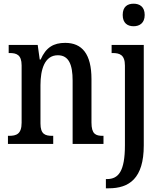

<svg xmlns="http://www.w3.org/2000/svg" viewBox="-20 -779 876 1039"><path d="M703 -637C735 -637 763 -654 763 -698C763 -743 735 -759 703 -759C670 -759 644 -743 644 -698C644 -654 670 -637 703 -637ZM23 0H268V-44H263C225 -44 199 -52 199 -111V-318C199 -402 221 -480 293 -480C353 -480 373 -428 373 -343V0H540V-44H536C498 -44 475 -53 475 -116V-351C475 -487 424 -547 333 -547C270 -547 229 -523 200 -457H195L184 -536H27V-492H32C69 -492 97 -483 97 -425V-115C97 -53 68 -44 29 -44H23ZM553 240H568C679 240 758 187 758 8V-536H584V-492H589C627 -492 656 -483 656 -424V7C656 148 621 190 559 190H553Z"/></svg>

Font: Noto Serif Condensed Medium
Style: Regular
Weight: 500
Width: 3
Designer: Monotype Design Team
Foundry: Monotype Imaging Inc.
Version: Version 2.015